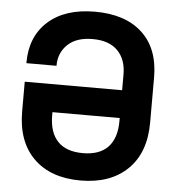

<svg xmlns="http://www.w3.org/2000/svg" viewBox="-52 -763 756 825"><g transform="rotate(5 326.0 -350.0)"><path d="M325 14Q196 14 123 -58Q50 -130 50 -260V-388H470V-268H180V-254Q180 -181 216.5 -142.5Q253 -104 325 -104Q397 -104 433.5 -142.5Q470 -181 470 -254V-456Q470 -521 433 -558.5Q396 -596 325 -596Q255 -596 217.5 -560Q180 -524 180 -470V-468H50V-470Q50 -583 123 -648.5Q196 -714 325 -714Q456 -714 529 -646.5Q602 -579 602 -454V-260Q602 -130 528 -58Q454 14 325 14Z"/></g></svg>

Font: Space Grotesk Variable Light
Style: Regular
Weight: 300
Designer: Florian Karsten
Foundry: Florian Karsten
Version: Version 2.000